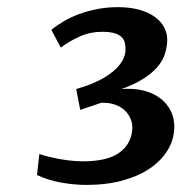

<svg xmlns="http://www.w3.org/2000/svg" viewBox="-20 -856 546 540"><path d="M90.8 -422.9Q103 -418.5 118.7 -414.8Q134.3 -411.1 150.6 -408.2Q167 -405.3 183.3 -403.8Q199.7 -402.3 213.9 -402.3Q282.2 -402.3 315.9 -426.8Q349.6 -451.2 352.1 -493.7Q353 -508.3 347.4 -521.7Q341.8 -535.2 331.3 -545.2Q320.8 -555.2 305.4 -561Q290 -566.9 272 -566.9Q269.5 -566.9 267.6 -566.9Q265.6 -566.9 263.2 -566.4L205.6 -546.9L194.3 -605.5Q206.1 -608.9 223.1 -614.7Q240.2 -620.6 258.8 -629.9Q272.5 -636.7 285.4 -645.5Q298.3 -654.3 308.6 -664.8Q318.8 -675.3 325.4 -687.5Q332 -699.7 333 -713.9Q333.5 -726.1 331.1 -735.8Q328.6 -745.6 321.3 -752.4Q314 -759.3 300.8 -762.9Q287.6 -766.6 267.1 -766.6Q233.9 -766.6 204.8 -753.7Q175.8 -740.7 150.9 -722.2L124.5 -772Q139.2 -784.2 158.9 -795.9Q178.7 -807.6 202.6 -816.4Q226.6 -825.2 254.2 -830.6Q281.7 -835.9 311 -835.9Q344.2 -835.9 370.6 -828.9Q397 -821.8 415 -808.8Q433.1 -795.9 442.4 -777.8Q451.7 -759.8 450.2 -738.3Q449.2 -721.2 443.6 -703.6Q438 -686 423.8 -668.9Q409.7 -651.9 385 -635.7Q360.4 -619.6 321.8 -605.5Q356.4 -608.4 384.5 -601.1Q412.6 -593.8 431.9 -578.6Q451.2 -563.5 461.2 -542Q471.2 -520.5 470.2 -495.1Q468.8 -461.9 451.2 -433.1Q433.6 -404.3 401.9 -382.6Q370.1 -360.8 325 -348.4Q279.8 -335.9 222.2 -335.9Q191.9 -335.9 154.8 -342Q117.7 -348.1 84 -363.8Z"/></svg>

Font: Merriweather Bold
Style: Italic
Weight: 700
Italic angle: -7°
Designer: Eben Sorkin ( eben@eyebytes.com )
Foundry: Eben Sorkin ( eben@eyebytes.com )
Version: Version 1.5; ttfautohint (v0.97) -l 13 -r 13 -G 200 -x 24 -f